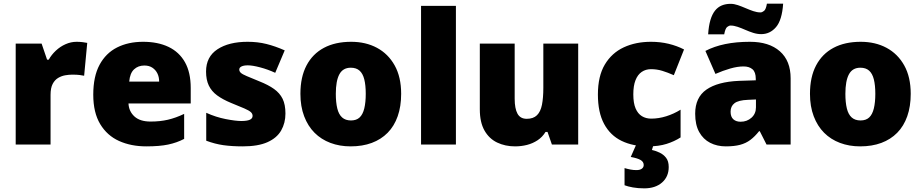

<svg xmlns="http://www.w3.org/2000/svg" viewBox="-20 -792 5053 1052"><path d="M400 -563Q416 -563 433 -561Q450 -559 458 -557L441 -377Q431 -379 416.5 -381Q402 -383 376 -383Q358 -383 337.5 -379.5Q317 -376 298.5 -365Q280 -354 268.5 -332Q257 -310 257 -272V0H66V-553H208L238 -465H247Q262 -492 286 -514.5Q310 -537 339.5 -550Q369 -563 400 -563Z M764 -563Q845 -563 903.5 -535Q962 -507 993.5 -451Q1025 -395 1025 -310V-225H684Q686 -182 716.5 -154Q747 -126 805 -126Q857 -126 900 -136Q943 -146 989 -168V-31Q949 -10 901.5 0Q854 10 782 10Q698 10 632.5 -19.5Q567 -49 529 -112Q491 -175 491 -273Q491 -373 525.5 -437Q560 -501 621.5 -532Q683 -563 764 -563ZM771 -433Q737 -433 714.5 -412Q692 -391 688 -345H852Q852 -370 842.5 -389.5Q833 -409 815 -421Q797 -433 771 -433Z M1544 -170Q1544 -118 1520.5 -77Q1497 -36 1445.5 -13Q1394 10 1310 10Q1251 10 1204.5 3.5Q1158 -3 1110 -21V-174Q1163 -150 1217 -139.5Q1271 -129 1302 -129Q1334 -129 1349 -136Q1364 -143 1364 -157Q1364 -169 1354 -178Q1344 -187 1318.5 -198Q1293 -209 1246 -228Q1200 -247 1169.5 -269.5Q1139 -292 1124 -323.5Q1109 -355 1109 -400Q1109 -481 1171.5 -522Q1234 -563 1337 -563Q1392 -563 1440 -551Q1488 -539 1540 -516L1488 -393Q1447 -412 1405 -423Q1363 -434 1338 -434Q1316 -434 1303.5 -428Q1291 -422 1291 -411Q1291 -401 1299.5 -393Q1308 -385 1332 -375Q1356 -365 1402 -346Q1450 -327 1481.5 -304.5Q1513 -282 1528.5 -250.5Q1544 -219 1544 -170Z M2178 -278Q2178 -209 2159 -155Q2140 -101 2104 -64.5Q2068 -28 2017 -9Q1966 10 1901 10Q1841 10 1790.5 -9Q1740 -28 1703.5 -64.5Q1667 -101 1646.5 -155Q1626 -209 1626 -278Q1626 -370 1659.5 -433.5Q1693 -497 1755 -530Q1817 -563 1904 -563Q1984 -563 2045.5 -530Q2107 -497 2142.5 -433.5Q2178 -370 2178 -278ZM1820 -278Q1820 -231 1828 -198Q1836 -165 1854.5 -148.5Q1873 -132 1903 -132Q1933 -132 1950.5 -148.5Q1968 -165 1976 -198Q1984 -231 1984 -278Q1984 -325 1976 -357Q1968 -389 1950 -405Q1932 -421 1902 -421Q1859 -421 1839.5 -385Q1820 -349 1820 -278Z M2478 0H2287V-760H2478Z M3148 -553V0H3004L2980 -69H2969Q2952 -41 2925.5 -23.5Q2899 -6 2867.5 2Q2836 10 2802 10Q2748 10 2704 -11Q2660 -32 2634.5 -77Q2609 -122 2609 -193V-553H2800V-251Q2800 -197 2815.5 -169Q2831 -141 2866 -141Q2902 -141 2922 -160.5Q2942 -180 2949.5 -218Q2957 -256 2957 -311V-553Z M3532 10Q3448 10 3386 -20Q3324 -50 3290 -113Q3256 -176 3256 -274Q3256 -375 3294 -438.5Q3332 -502 3397.5 -532.5Q3463 -563 3547 -563Q3598 -563 3643.5 -552Q3689 -541 3728 -521L3672 -380Q3638 -395 3608.5 -404Q3579 -413 3547 -413Q3518 -413 3496 -398Q3474 -383 3462 -352.5Q3450 -322 3450 -275Q3450 -227 3462.5 -198Q3475 -169 3497 -155.5Q3519 -142 3548 -142Q3589 -142 3630.5 -155Q3672 -168 3709 -191V-39Q3675 -17 3632 -3.5Q3589 10 3532 10ZM3644 123Q3644 176 3607.5 208Q3571 240 3510 240Q3476 240 3448 235Q3420 230 3402 223V129Q3419 134 3435 137Q3451 140 3467 140Q3486 140 3496.5 132.5Q3507 125 3507 112Q3507 95 3490.5 85Q3474 75 3436 68L3466 0H3561L3552 30Q3572 34 3593.5 44Q3615 54 3629.5 72.5Q3644 91 3644 123Z M4089 -563Q4194 -563 4253 -511Q4312 -459 4312 -363V0H4180L4143 -73H4139Q4116 -44 4091.5 -25.5Q4067 -7 4035 1.5Q4003 10 3957 10Q3909 10 3871 -9.5Q3833 -29 3811 -68.5Q3789 -108 3789 -169Q3789 -258 3850.5 -301Q3912 -344 4029 -349L4121 -352V-360Q4121 -397 4103 -412.5Q4085 -428 4054 -428Q4021 -428 3981 -416.5Q3941 -405 3900 -387L3845 -513Q3893 -538 3953.5 -550.5Q4014 -563 4089 -563ZM4078 -245Q4026 -243 4004.5 -226.5Q3983 -210 3983 -180Q3983 -152 3998 -138.5Q4013 -125 4038 -125Q4073 -125 4097.5 -147Q4122 -169 4122 -204V-247ZM3860 -604Q3863 -650 3872.5 -682Q3882 -714 3897.5 -733.5Q3913 -753 3934.5 -762Q3956 -771 3983 -771Q4002 -771 4022.5 -764Q4043 -757 4065 -747.5Q4087 -738 4107.5 -731Q4128 -724 4147 -724Q4156 -724 4166.5 -732.5Q4177 -741 4182 -772H4271Q4265 -682 4232 -643.5Q4199 -605 4151 -605Q4129 -605 4107 -612Q4085 -619 4063.5 -628.5Q4042 -638 4021.5 -645Q4001 -652 3983 -652Q3974 -652 3964 -644Q3954 -636 3948 -604Z M4970 -278Q4970 -209 4951 -155Q4932 -101 4896 -64.5Q4860 -28 4809 -9Q4758 10 4693 10Q4633 10 4582.5 -9Q4532 -28 4495.5 -64.5Q4459 -101 4438.5 -155Q4418 -209 4418 -278Q4418 -370 4451.5 -433.5Q4485 -497 4547 -530Q4609 -563 4696 -563Q4776 -563 4837.5 -530Q4899 -497 4934.5 -433.5Q4970 -370 4970 -278ZM4612 -278Q4612 -231 4620 -198Q4628 -165 4646.5 -148.5Q4665 -132 4695 -132Q4725 -132 4742.5 -148.5Q4760 -165 4768 -198Q4776 -231 4776 -278Q4776 -325 4768 -357Q4760 -389 4742 -405Q4724 -421 4694 -421Q4651 -421 4631.5 -385Q4612 -349 4612 -278Z"/></svg>

Font: Noto Sans Devanagari Black
Style: Regular
Weight: 900
Version: Version 2.003